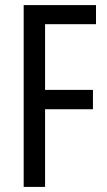

<svg xmlns="http://www.w3.org/2000/svg" viewBox="-20 -734 420 754"><path d="M157 0V-305H345V-381H157V-639H357V-714H73V0Z"/></svg>

Font: Noto Sans Devanagari ExtraCondensed
Style: Regular
Weight: 400
Width: 2
Designer: Jelle Bosma - Monotype Design Team
Foundry: Monotype Imaging Inc.
Version: Version 2.004